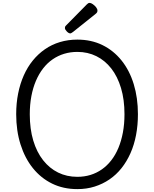

<svg xmlns="http://www.w3.org/2000/svg" viewBox="-20 -1289 1067 1328"><path d="M515 19Q418 19 340.5 -19Q263 -57 207.5 -126Q152 -195 122 -290Q92 -385 92 -499Q92 -575 105.5 -642.5Q119 -710 144.5 -767.5Q170 -825 207 -870.5Q244 -916 291 -948.5Q338 -981 394.5 -998Q451 -1015 515 -1015Q611 -1015 688 -977.5Q765 -940 820.5 -871Q876 -802 905 -707Q934 -612 934 -499Q934 -423 921 -355Q908 -287 882.5 -229.5Q857 -172 820.5 -126Q784 -80 737 -48Q690 -16 634.5 1.5Q579 19 515 19ZM515 -66Q563 -66 605.5 -79Q648 -92 684.5 -117.5Q721 -143 750 -180.5Q779 -218 799 -266Q819 -314 830 -372.5Q841 -431 841 -499Q841 -600 817 -680Q793 -760 749.5 -815.5Q706 -871 646.5 -900.5Q587 -930 515 -930Q467 -930 424 -917Q381 -904 344 -878.5Q307 -853 278 -815.5Q249 -778 228.5 -730Q208 -682 197 -624Q186 -566 186 -499Q186 -397 210 -317Q234 -237 278 -181Q322 -125 382 -95.5Q442 -66 515 -66ZM466 -1058Q455 -1058 442 -1071.5Q429 -1085 429 -1095Q429 -1099 430 -1103Q431 -1107 437 -1113L580 -1258Q585 -1263 589.5 -1266Q594 -1269 600 -1269Q609 -1269 622 -1260Q635 -1251 644.5 -1239Q654 -1227 654 -1216Q654 -1209 651.5 -1204Q649 -1199 639 -1191L485 -1068Q479 -1064 474.5 -1061Q470 -1058 466 -1058Z"/></svg>

Font: Playwrite PE
Style: Regular
Weight: 400
Designer: Veronika Burian, José Scaglione
Foundry: TypeTogether
Version: Version 1.002